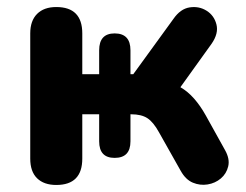

<svg xmlns="http://www.w3.org/2000/svg" viewBox="-20 -518 700 546"><path d="M140 8Q105 8 85.5 -11Q66 -30 66 -67V-423Q66 -459 85.5 -478.5Q105 -498 140 -498Q214 -498 214 -423V-307H262V-375Q262 -423 306 -423Q351 -423 351 -375V-307H359L473 -464Q493 -493 519.5 -497Q546 -501 567.5 -487.5Q589 -474 595.5 -448.5Q602 -423 582 -394L493 -270Q514 -258 532 -237.5Q550 -217 565 -190L620 -91Q634 -66 629 -45Q624 -24 608 -10.5Q592 3 570.5 6.5Q549 10 528.5 1.5Q508 -7 494 -32L432 -142Q416 -171 399 -182Q382 -193 353 -193H351V-116Q351 -69 306 -69Q262 -69 262 -116V-193H214V-67Q214 8 140 8Z"/></svg>

Font: Chiron GoRound TC
Style: Bold
Weight: 700
Designer: Ryoko NISHIZUKA 西塚涼子 (kana, bopomofo & ideographs); Paul D. Hunt (Latin, Greek & Cyrillic); Sandoll Communications 산돌커뮤니
Foundry: Adobe
Version: Version 1.000;hotconv 1.1.1;makeotfexe 2.6.0